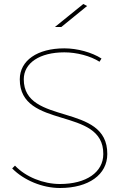

<svg xmlns="http://www.w3.org/2000/svg" viewBox="-20 -941 633 961"><path d="M397 -921 255 -806H287L416 -911ZM478 -632 488 -648C440 -679 367 -699 302 -699C167 -699 79 -638 79 -544C79 -290 499 -410 497 -170C497 -79 412 -20 280 -20C196 -20 108 -56 55 -112L41 -98C99 -39 192 0 280 0C424 0 517 -67 517 -170C519 -430 99 -310 99 -544C99 -626 179 -679 302 -679C364 -679 433 -661 478 -632Z"/></svg>

Font: Montserrat Thin
Style: Regular
Weight: 250
Designer: Julieta Ulanovsky
Foundry: Julieta Ulanovsky
Version: Version 4.000